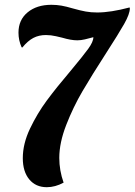

<svg xmlns="http://www.w3.org/2000/svg" viewBox="-20 -776 561 800"><path d="M75 -117Q75 -177 105 -240Q135 -303 174.5 -356.5Q214 -410 276 -483Q326 -543 347.5 -572.5Q369 -602 369 -621Q351 -616 334 -612Q317 -608 302 -608Q276 -608 239 -619Q235 -620 213.5 -625Q192 -630 171 -630Q142 -630 119 -618Q96 -606 73 -578L70 -579Q57 -608 57 -640Q57 -693 95 -724.5Q133 -756 194 -756Q216 -756 236 -752.5Q256 -749 283 -741Q315 -732 337 -728Q359 -724 385 -724Q441 -724 520 -745L521 -741Q521 -718 497.5 -676.5Q474 -635 423 -556Q363 -463 324 -396.5Q285 -330 256 -255.5Q227 -181 227 -118Q227 -66 245 -15Q210 4 175 4Q129 4 102 -28.5Q75 -61 75 -117Z"/></svg>

Font: Lobster
Style: Regular
Weight: 400
Designer: Impallari Type
Foundry: Impallari Type
Version: Version 2.100